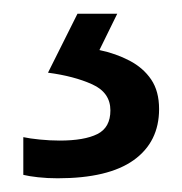

<svg xmlns="http://www.w3.org/2000/svg" viewBox="-20 -20 265 280"><path d="M212 139Q212 187 175 213.5Q138 240 64 240Q49 240 35.5 238.5Q22 237 14 235V180Q23 182 38 183.5Q53 185 67 185Q103 185 122 175.5Q141 166 141 141Q141 115 114.5 103Q88 91 50 86L93 0H151L125 53Q149 58 169 68.5Q189 79 200.5 96Q212 113 212 139Z"/></svg>

Font: Noto Sans Gujarati
Style: Regular
Weight: 400
Designer: Jelle Bosma - Monotype Design Team, Universal Thirst
Foundry: Monotype Imaging Inc.
Version: Version 2.102